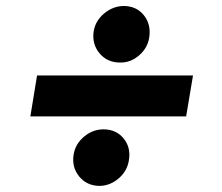

<svg xmlns="http://www.w3.org/2000/svg" viewBox="-20 -608 727 630"><path d="M613.3 -360.4 590.8 -226.1H79.6L101.6 -360.4ZM374.5 -402.8Q332.5 -402.3 306.6 -433.1Q280.8 -463.9 287.6 -506.8Q293.9 -541 322.5 -564.5Q351.1 -587.9 386.2 -588.4Q428.2 -587.9 452.1 -557.9Q476.1 -527.8 469.7 -485.4Q464.8 -451.2 437 -426.8Q409.2 -402.3 374.5 -402.8ZM306.6 2Q264.6 1.5 239.7 -29.1Q214.8 -59.6 221.7 -101.6Q227.5 -136.2 256.1 -159.9Q284.7 -183.6 319.3 -183.6Q361.3 -183.6 385.7 -153.6Q410.2 -123.5 402.8 -81.5Q397.5 -46.9 369.4 -22.7Q341.3 1.5 306.6 2Z"/></svg>

Font: Inter Extra Bold
Style: Italic
Weight: 800
Italic angle: -9.39999°
Designer: Rasmus Andersson
Foundry: rsms
Version: Version 4.000;git-3c8e0fc